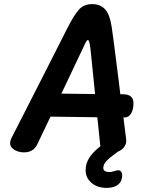

<svg xmlns="http://www.w3.org/2000/svg" viewBox="-20 -732 735 935"><path d="M587 -160H581Q591 -81 594 -57Q595 -53 595 -48Q595 -29 583.5 -14.5Q572 0 553 7Q551 8 547 12Q516 34 499.5 51Q483 68 483 86Q483 106 514 106Q519 106 535 102Q547 97 555 97Q564 97 569.5 103.5Q575 110 575 122Q575 151 555 167Q535 183 499 183Q454 183 425.5 158.5Q397 134 397 97Q397 64 415 36Q433 8 469 -20L468 -25L454 -161L226 -164L212 -135Q196 -100 161 -28Q142 10 97 10Q68 10 47 -4.5Q26 -19 30 -41Q32 -53 35 -58Q219 -418 306 -591Q341 -660 365 -686Q389 -712 429 -712Q469 -712 492 -686.5Q515 -661 524 -600Q534 -531 544 -449Q554 -367 559 -331L566 -273H579Q630 -273 630 -229Q630 -199 618.5 -179.5Q607 -160 587 -160ZM443 -274 424 -461Q420 -504 416.5 -520.5Q413 -537 408 -537Q404 -537 398.5 -527.5Q393 -518 383 -495L369 -466L279 -276Z"/></svg>

Font: Mali SemiBold
Style: Italic
Weight: 600
Italic angle: -10°
Version: Version 1.000; ttfautohint (v1.6)